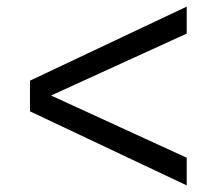

<svg xmlns="http://www.w3.org/2000/svg" viewBox="-20 -591 644 583"><path d="M547 -112 135 -301 547 -489V-571L71 -346V-253L547 -28Z"/></svg>

Font: WorkSans-Regular
Style: Regular
Weight: 500
Designer: Wei Huang
Foundry: Wei Huang
Version: ""